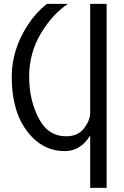

<svg xmlns="http://www.w3.org/2000/svg" viewBox="-20 -752 626 968"><path d="M517.6 195.3H434.6V-68.4Q385.7 9.8 307.1 9.8Q184.1 9.8 105.5 -106Q39.1 -203.6 39.1 -366.2Q39.1 -501 120.1 -626Q160.6 -688.5 216.3 -732.4H322.3Q245.6 -681.2 188.5 -587.4Q127 -486.3 127 -366.2Q127 -241.7 179.7 -147.5Q226.1 -64.9 312.5 -64.9Q374 -64.9 404.8 -106.4Q434.6 -147 434.6 -182.6V-732.4H517.6Z"/></svg>

Font: Consola Mono
Style: Book
Weight: 400
Monospace: yes
Version: Version 2.001